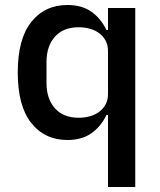

<svg xmlns="http://www.w3.org/2000/svg" viewBox="-20 -548 640 768"><path d="M412 -88H406Q383 -41 345 -14.5Q307 12 250 12Q159 12 105 -56Q51 -124 51 -258Q51 -392 105 -460Q159 -528 250 -528Q307 -528 345 -501.5Q383 -475 406 -428H412V-516H521V200H412ZM412 -172V-344Q412 -368 402.5 -385.5Q393 -403 377 -415Q361 -427 340 -433Q319 -439 295 -439Q233 -439 199.5 -401Q166 -363 166 -300V-216Q166 -153 199.5 -115Q233 -77 295 -77Q319 -77 340 -83Q361 -89 377 -101Q393 -113 402.5 -130.5Q412 -148 412 -172Z"/></svg>

Font: IBM Plaex Mono Medium
Style: Regular
Weight: 500
Designer: Mike Abbink, Paul van der Laan, Pieter van Rosmalen
Foundry: Bold Monday
Version: Version 2.003